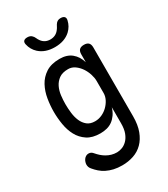

<svg xmlns="http://www.w3.org/2000/svg" viewBox="-243 -894 1087 1242"><g transform="rotate(-30 300.0 -272.5)"><path d="M420 -120Q411 -90 396.5 -69.5Q382 -49 363.5 -35.5Q345 -22 322 -16Q299 -10 273 -10Q213 -10 175.5 -35Q138 -60 117 -99Q96 -138 88 -186.5Q80 -235 80 -281Q80 -328 88 -377Q96 -426 118 -467Q140 -508 180 -534Q220 -560 283 -560Q338 -560 372 -532Q406 -504 420 -456V-515Q420 -538 431 -549Q442 -560 465 -560Q488 -560 499 -549Q510 -538 510 -515V0Q510 63 493 108.5Q476 154 446.5 183.5Q417 213 377 226.5Q337 240 292 240Q257 240 229 233.5Q201 227 178 215.5Q155 204 137.5 188.5Q120 173 106 156Q98 147 95 138Q92 129 92 120Q92 112 95 102Q98 92 104 83.5Q110 75 119 69.5Q128 64 139 64Q150 64 158 68.5Q166 73 173 82Q184 95 198 107.5Q212 120 228.5 129.5Q245 139 264 144.5Q283 150 304 150Q322 150 342.5 142.5Q363 135 380.5 117.5Q398 100 409 71.5Q420 43 420 0ZM282 -95Q309 -95 334 -106.5Q359 -118 378 -137Q397 -156 408.5 -179Q420 -202 420 -226V-316Q420 -340 411 -368Q402 -396 386 -419.5Q370 -443 347.5 -459Q325 -475 298 -475Q255 -475 230 -457Q205 -439 191.5 -411.5Q178 -384 174 -351Q170 -318 170 -287Q170 -255 174 -221Q178 -187 190 -159Q202 -131 224 -113Q246 -95 282 -95ZM141 -750Q137 -767 145 -776Q153 -785 172 -785Q183 -785 191 -782Q199 -779 204 -774Q214 -765 219 -753Q224 -741 232 -730Q255 -698 296 -698Q337 -698 361 -730Q369 -740 374.5 -751.5Q380 -763 388 -772Q394 -778 401.5 -781.5Q409 -785 421 -785Q440 -785 448.5 -776Q457 -767 453 -750Q444 -709 413 -680Q369 -640 297 -640Q225 -640 181 -680Q150 -709 141 -750Z"/></g></svg>

Font: Maple Mono
Style: Regular
Weight: 400
Monospace: yes
Designer: subframe7536
Version: Version 7.300